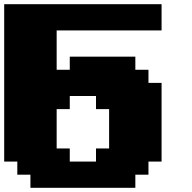

<svg xmlns="http://www.w3.org/2000/svg" viewBox="-20 -895 915 915"><path d="M125 0H625V-62.5H687.5V-125H750V-500H687.5V-562.5H625V-625H312.5V-562.5H250V-750H750V-875H0V-125H62.5V-62.5H125ZM437.5 -125H312.5V-187.5H250V-375H312.5V-437.5H437.5V-375H500V-187.5H437.5Z"/></svg>

Font: Faithful 32x
Style: Bold
Weight: 400
Foundry: Faithful Resource Pack
Version: Version 1.0; January 27, 2023